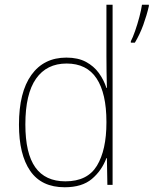

<svg xmlns="http://www.w3.org/2000/svg" viewBox="-20 -780 648 810"><path d="M253 10Q155 10 107.5 -59Q60 -128 60 -254Q60 -391 112.5 -464Q165 -537 260 -537Q309 -537 342.5 -519Q376 -501 397 -472Q418 -443 429 -409H431Q430 -443 429.5 -477.5Q429 -512 429 -543V-760H455V0H433L431 -113H429Q409 -60 367.5 -25Q326 10 253 10ZM532 -606Q540 -621 550 -649.5Q560 -678 568 -708.5Q576 -739 579 -760H608V-754Q599 -715 584.5 -675Q570 -635 549 -600H532ZM256 -15Q349 -15 389 -81Q429 -147 429 -263V-266Q429 -386 387.5 -449Q346 -512 261 -512Q177 -512 132 -448Q87 -384 87 -255Q87 -133 129 -74Q171 -15 256 -15Z"/></svg>

Font: Noto Sans Mono Thin
Style: Regular
Weight: 100
Designer: Monotype Design Team
Foundry: Monotype Imaging Inc.
Version: Version 2.014